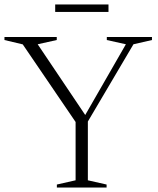

<svg xmlns="http://www.w3.org/2000/svg" viewBox="-23 -841 708 861"><path d="M79 -642 -3 -661.5V-675H231.5V-661.5L146 -642.5L370.5 -308.5H349.5L541.5 -642.5L456 -661.5V-675H658.5V-661.5L575.5 -642.5L371 -296V-32.5L455 -13.5V0H232V-13.5L316 -32.5V-294ZM224.5 -787.5V-821H463.5V-787.5Z"/></svg>

Font: Newsreader 24pt Light
Style: Regular
Weight: 300
Designer: Hugues Gentile
Foundry: Production Type
Version: Version 1.003